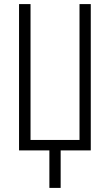

<svg xmlns="http://www.w3.org/2000/svg" viewBox="-20 -734 536 937"><path d="M423 0V-714H368V-51H129V-714H73V0H221V183H276V0Z"/></svg>

Font: Noto Sans Display Condensed Light
Style: Regular
Weight: 300
Width: 3
Designer: Monotype Design Team
Foundry: Monotype Imaging Inc.
Version: Version 1.900